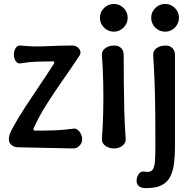

<svg xmlns="http://www.w3.org/2000/svg" viewBox="-20 -740 989 970"><path d="M150 -92Q148 -87 150 -83.5Q152 -80 158 -80Q208 -80 255 -81.5Q302 -83 351 -90Q362 -92 372 -84.5Q382 -77 388.5 -64Q395 -51 395 -34Q395 -18 381.5 -4Q368 10 351 10L69 4Q53 4 39 -7Q25 -18 25 -34Q25 -49 28 -58.5Q31 -68 42 -90Q72 -145 107.5 -199.5Q143 -254 180.5 -309Q218 -364 252 -418Q256 -423 254 -426.5Q252 -430 246 -430Q206 -430 165.5 -428.5Q125 -427 84 -420Q73 -418 65.5 -424.5Q58 -431 54 -442Q50 -453 50 -464Q50 -482 59 -497Q68 -512 84 -510Q149 -503 215 -506.5Q281 -510 346 -510Q360 -510 371 -502Q382 -494 385.5 -482Q389 -470 381 -458Q340 -396 297.5 -335.5Q255 -275 216.5 -214.5Q178 -154 150 -92Z M556 10Q540 10 525.5 4Q511 -2 502.5 -13Q494 -24 495 -39Q500 -106 501.5 -178Q503 -250 501.5 -322Q500 -394 495 -461Q494 -477 502.5 -487.5Q511 -498 525.5 -504Q540 -510 556 -510Q579 -510 592 -497Q605 -484 605 -461Q605 -394 605.5 -322Q606 -250 608 -178Q610 -106 615 -39Q616 -24 607.5 -13Q599 -2 585.5 4Q572 10 556 10ZM555 -580Q536 -580 520 -589.5Q504 -599 494.5 -615Q485 -631 485 -650Q485 -670 494.5 -685.5Q504 -701 520 -710.5Q536 -720 555 -720Q575 -720 590.5 -710.5Q606 -701 615.5 -685.5Q625 -670 625 -650Q625 -622 604.5 -601Q584 -580 555 -580Z M710 210Q691 209 680.5 199Q670 189 670 174Q670 155 680.5 139.5Q691 124 710 127Q738 132 749 120Q760 108 762.5 78Q765 48 765 0Q765 -75 764.5 -153Q764 -231 761.5 -308.5Q759 -386 754 -461Q753 -477 761.5 -487.5Q770 -498 784.5 -504Q799 -510 815 -510Q838 -510 851 -497Q864 -484 864 -461Q864 -386 864 -308.5Q864 -231 864 -153Q864 -75 864 0Q864 44 859.5 83Q855 122 840.5 151.5Q826 181 795 196.5Q764 212 710 210ZM814 -580Q795 -580 779 -589.5Q763 -599 753.5 -615Q744 -631 744 -650Q744 -670 753.5 -685.5Q763 -701 779 -710.5Q795 -720 814 -720Q834 -720 849.5 -710.5Q865 -701 874.5 -685.5Q884 -670 884 -650Q884 -631 874.5 -615Q865 -599 849.5 -589.5Q834 -580 814 -580Z"/></svg>

Font: Winky Sans
Style: Regular
Weight: 400
Designer: Simon Atzbach
Foundry: typofactur
Version: Version 1.205